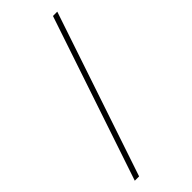

<svg xmlns="http://www.w3.org/2000/svg" viewBox="-258 -771 881 881"><g transform="rotate(-45 183.0 -330.0)"><path d="M62 70H34L303 -730H331Z"/></g></svg>

Font: Work Sans ExtraLight
Style: Regular
Weight: 280
Designer: Wei Huang
Foundry: Wei Huang
Version: Version 1.500